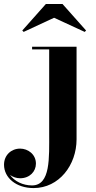

<svg xmlns="http://www.w3.org/2000/svg" viewBox="-138 -698 490 978"><path d="M137.5 -607.5 293.5 -535.5 300.5 -542.5 180.5 -677.5H95.5L-24.5 -542.5L-17.5 -535.5ZM252 -460H25.5V-446.5H112.5V-21C112.5 106 120 246.5 25 246.5C-21.5 246.5 -64.5 225.5 -87 193C-73 203.5 -54.5 210 -35.5 210C13 210 45 176 45 135.5C45 88 4.5 59 -35.5 59C-81 59 -117.5 92.5 -117.5 141C-117.5 207.5 -55.5 260 33 260C163 260 252 142.5 252 11.5Z"/></svg>

Font: Bodoni* 16pt
Style: Bold
Weight: 700
Version: Version 2.3